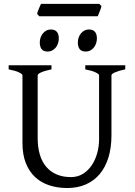

<svg xmlns="http://www.w3.org/2000/svg" viewBox="-20 -950 694 985"><path d="M622.6 -594.2Q589.4 -587.4 570.6 -579.1Q551.8 -570.8 551.8 -564V-255.9Q551.8 -191.9 536.1 -141.6Q520.5 -91.3 491.2 -56.6Q461.9 -22 419.9 -3.7Q377.9 14.6 325.2 14.6Q274.9 14.6 232.7 0.7Q190.4 -13.2 159.9 -41.7Q129.4 -70.3 112.3 -113.8Q95.2 -157.2 95.2 -216.8V-564Q95.2 -569.8 77.4 -578.6Q59.6 -587.4 24.4 -594.2V-615.2H244.1V-594.2Q210.9 -587.4 192.1 -579.1Q173.3 -570.8 173.3 -564V-241.2Q173.3 -194.3 184.3 -157.2Q195.3 -120.1 217 -94.5Q238.8 -68.8 270.5 -55.2Q302.2 -41.5 344.2 -41.5Q378.9 -41.5 405.8 -58.3Q432.6 -75.2 450.9 -102.5Q469.2 -129.9 478.8 -164.8Q488.3 -199.7 488.3 -235.8V-564Q488.3 -569.8 470.5 -578.6Q452.6 -587.4 417.5 -594.2V-615.2H622.6ZM477.1 -752.4Q477.1 -738.8 472.7 -726.6Q468.3 -714.4 460.7 -705.3Q453.1 -696.3 442.9 -690.9Q432.6 -685.5 420.4 -685.5Q398.4 -685.5 388.9 -697.8Q379.4 -710 379.4 -732.4Q379.4 -746.1 383.8 -758.3Q388.2 -770.5 396 -779.5Q403.8 -788.6 413.8 -793.7Q423.8 -798.8 435.5 -798.8Q477.1 -798.8 477.1 -752.4ZM281.7 -752.4Q281.7 -738.8 277.3 -726.6Q272.9 -714.4 265.4 -705.3Q257.8 -696.3 247.6 -690.9Q237.3 -685.5 225.1 -685.5Q203.1 -685.5 193.6 -697.8Q184.1 -710 184.1 -732.4Q184.1 -746.1 188.5 -758.3Q192.9 -770.5 200.7 -779.5Q208.5 -788.6 218.5 -793.7Q228.5 -798.8 240.2 -798.8Q281.7 -798.8 281.7 -752.4ZM500.5 -918.5Q499.5 -913.1 497.1 -906Q494.6 -898.9 491.7 -891.8Q488.8 -884.8 486.1 -877.9Q483.4 -871.1 481.4 -866.7H181.2L170.4 -878.9Q171.4 -884.3 173.8 -891.1Q176.3 -897.9 179.2 -905Q182.1 -912.1 185.1 -918.7Q188 -925.3 190.4 -930.2H489.7Z"/></svg>

Font: Gentium Plus APac
Style: Regular
Weight: 400
Designer: J. Victor Gaultney, Annie Olsen, Iska Routamaa, Becca Hirsbrunner
Foundry: SIL International
Version: Version 5.000